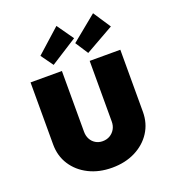

<svg xmlns="http://www.w3.org/2000/svg" viewBox="-172 -1119 1128 1254"><g transform="rotate(-20 392.0 -491.5)"><path d="M392 6Q301 6 230.5 -29.5Q160 -65 120 -127Q80 -189 80 -269V-700H298V-278Q298 -249 310 -226.5Q322 -204 343.5 -191Q365 -178 392 -178Q421 -178 443 -191Q465 -204 478 -226.5Q491 -249 491 -278V-700H704V-269Q704 -189 664 -127Q624 -65 553.5 -29.5Q483 6 392 6ZM261 -756 200 -841 365 -989 446 -874ZM500 -752 442 -841 618 -985 698 -864Z"/></g></svg>

Font: Lexend Deca Black
Style: Regular
Weight: 900
Designer: Bonnie Shaver-Troup, Thomas Jockin
Foundry: Lexend
Version: Version 1.007